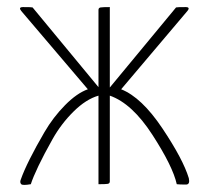

<svg xmlns="http://www.w3.org/2000/svg" viewBox="-20 -520 588 542"><path d="M67 0Q44 4 40 0Q35 -5 39 -14Q47 -37 64 -71Q81 -105 105.5 -147Q130 -189 163.5 -223Q197 -257 228 -268L40 -489Q31 -500 45 -500Q70 -500 72 -499L258 -274V-448V-492Q258 -498 264 -499Q270 -500 290 -500V-273L477 -499Q479 -500 504 -500Q518 -500 509 -489L322 -268Q380 -245 438.5 -157.5Q497 -70 513 -17Q517 1 505 1Q487 1 479 0Q468 -50 410.5 -139Q353 -228 290 -250V-8Q290 -2 284 -1Q278 0 258 0V-250Q223 -240 188 -205.5Q153 -171 128.5 -127.5Q104 -84 88.5 -51.5Q73 -19 67 0Z"/></svg>

Font: Yanone Kaffeesatz Thin
Style: Regular
Weight: 250
Designer: Yanone (Cyrillic: Daniel Pouzeot)
Foundry: Yanone
Version: Version 1.003;PS 001.003;hotconv 1.0.88;makeotf.lib2.5.64775